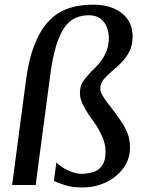

<svg xmlns="http://www.w3.org/2000/svg" viewBox="-20 -794 620 824"><path d="M92 -453Q104 -540.5 126.8 -598.8Q149.5 -657 179.2 -692.2Q209 -727.5 243.2 -745Q277.5 -762.5 313 -768.2Q348.5 -774 382 -774Q428.5 -774 466.2 -758.8Q504 -743.5 526.5 -713Q549 -682.5 549 -637Q549 -599.5 535 -572.5Q521 -545.5 500.5 -525Q480 -504.5 459.2 -487.2Q438.5 -470 424.5 -452.8Q410.5 -435.5 410.5 -414Q410.5 -402 418 -387.8Q425.5 -373.5 439.5 -355.2Q453.5 -337 472.5 -312Q487 -292.5 502 -270.2Q517 -248 527.5 -221.2Q538 -194.5 538 -161Q538 -112 510 -73.2Q482 -34.5 435.5 -12Q389 10.5 333 10.5Q291 10.5 259.2 0.8Q227.5 -9 211.5 -18L222 -97.5Q229.5 -88 247.5 -76.2Q265.5 -64.5 288.2 -56.2Q311 -48 332 -48Q360 -48.5 383 -56.5Q406 -64.5 419.5 -85Q433 -105.5 433 -143.5Q433 -176 418.8 -207.5Q404.5 -239 389 -262Q375.5 -280 360.2 -302.8Q345 -325.5 334 -349.2Q323 -373 323 -393Q323 -426 336.8 -445.2Q350.5 -464.5 370.5 -486Q393.5 -506.5 410.8 -528.8Q428 -551 437.5 -576Q447 -601 447 -630Q447 -655.5 438.2 -678Q429.5 -700.5 410.5 -714.5Q391.5 -728.5 361 -728.5Q331 -728.5 305 -717.5Q279 -706.5 257.8 -677.5Q236.5 -648.5 220.5 -596Q204.5 -543.5 194 -459.5L133 0H32Z"/></svg>

Font: Merriweather Light 18pt
Style: Italic
Weight: 400
Italic angle: -7.8°
Version: Version 2.101